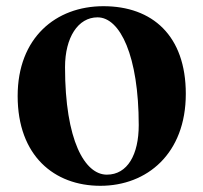

<svg xmlns="http://www.w3.org/2000/svg" viewBox="-20 -583 657 620"><path d="M304 17C455 17 580 -87 580 -280C580 -468 472 -563 314 -563C160 -563 37 -461 37 -273C37 -80 155 17 304 17ZM325 -19C254 -19 190 -129 190 -366C190 -462 232 -527 295 -527C368 -527 428 -402 428 -179C428 -84 392 -19 325 -19Z"/></svg>

Font: Source Han Serif KR Heavy
Style: Regular
Weight: 900
Designer: Ryoko NISHIZUKA 西塚涼子 (kana & ideographs); Frank Grießhammer (Latin, Greek & Cyrillic); Wenlong ZHANG 张文龙 (bopomofo); San
Foundry: Adobe
Version: Version 2.001;hotconv 1.1.0;makeotfexe 2.6.0